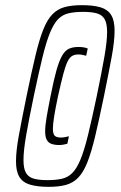

<svg xmlns="http://www.w3.org/2000/svg" viewBox="-20 -716 468 744"><path d="M169 8Q125 8 96.5 -0.5Q68 -9 55 -30.5Q42 -52 42 -91Q42 -131 53 -191Q64 -251 83 -344Q102 -436 117 -499Q132 -562 147.5 -601Q163 -640 183 -660.5Q203 -681 230.5 -688.5Q258 -696 297 -696Q342 -696 370 -687.5Q398 -679 411 -657.5Q424 -636 424 -597Q424 -557 413 -497Q402 -437 383 -344Q364 -252 349 -189Q334 -126 318.5 -87Q303 -48 283 -27.5Q263 -7 235.5 0.5Q208 8 169 8ZM164 -18Q197 -18 220.5 -23.5Q244 -29 261 -46.5Q278 -64 292.5 -99.5Q307 -135 321.5 -194.5Q336 -254 355 -344Q374 -436 384.5 -496Q395 -556 395 -592Q395 -626 385 -642.5Q375 -659 354.5 -664.5Q334 -670 302 -670Q269 -670 245.5 -664.5Q222 -659 205 -641.5Q188 -624 173.5 -588.5Q159 -553 144.5 -493.5Q130 -434 111 -344Q92 -253 81.5 -192.5Q71 -132 71 -96Q71 -62 81 -45.5Q91 -29 111.5 -23.5Q132 -18 164 -18ZM210 -154Q192 -154 179.5 -158.5Q167 -163 161 -174.5Q155 -186 155 -207Q155 -228 160.5 -261Q166 -294 176 -344Q188 -405 198.5 -442.5Q209 -480 220.5 -500Q232 -520 247 -527Q262 -534 284 -534Q295 -534 304 -532.5Q313 -531 320 -528L314 -500Q306 -502 298.5 -503.5Q291 -505 285 -505Q270 -505 260 -499.5Q250 -494 242 -478Q234 -462 225.5 -430Q217 -398 205 -344Q195 -297 190 -266Q185 -235 185 -217Q185 -196 192.5 -189.5Q200 -183 216 -183Q223 -183 231.5 -184.5Q240 -186 247 -188L241 -159Q234 -157 225.5 -155.5Q217 -154 210 -154Z"/></svg>

Font: Saira UltraCondensed Thin
Style: Italic
Weight: 250
Width: 1
Italic angle: -12°
Designer: Hector Gatti with collaboration of the Omnibus-Type team
Foundry: Omnibus-Type
Version: Version 1.101